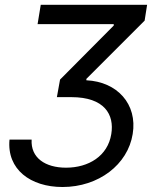

<svg xmlns="http://www.w3.org/2000/svg" viewBox="-20 -565 668 777"><path d="M108 0H18.5C7.1 120.7 103.7 191.8 233 191.8C379.3 191.8 497.2 100.9 517 -22.7C536.9 -143.5 454.5 -234.4 329.5 -240.1V-245.7L565.3 -481.5L575.3 -545.5H144.9L132.1 -467.3H440.3V-461.6L223 -242.9L210.2 -171.9H268.5C403.4 -171.9 443.2 -100.9 430.4 -22.7C416.2 66.8 338.1 113.6 247.2 113.6C163.4 113.6 103.7 73.9 108 0Z"/></svg>

Font: Magic Ui Pro
Style: Italic
Weight: 400
Italic angle: -9.39999°
Designer: Stefan Endress, Andreas Faust
Version: Version 1.000;FEAKit 1.0